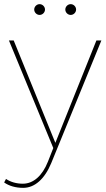

<svg xmlns="http://www.w3.org/2000/svg" viewBox="-33 -712 509 926"><path d="M158 -692C144 -692 132 -680 132 -666C132 -652 144 -640 158 -640C172 -640 184 -652 184 -666C184 -680 172 -692 158 -692ZM308 -692C294 -692 282 -680 282 -666C282 -652 294 -640 308 -640C322 -640 334 -652 334 -666C334 -680 322 -692 308 -692ZM214 75 456 -517H432L234 -23L33 -517H10L224 2L198 68C171 136 128 174 77 174C47 174 18 166 -4 151L-13 168C11 185 43 194 79 194C134 194 182 152 214 75Z"/></svg>

Font: Montserrat Thin
Style: Regular
Weight: 250
Designer: Julieta Ulanovsky
Foundry: Julieta Ulanovsky
Version: Version 4.000